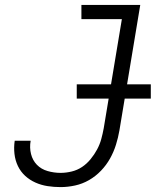

<svg xmlns="http://www.w3.org/2000/svg" viewBox="-20 -755 640 783"><path d="M227 8Q200 8 174 4Q148 0 124.5 -10.5Q101 -21 82.5 -38Q64 -55 53 -78Q42 -101 39 -127.5Q36 -154 40 -181H105Q100 -153 106.5 -127Q113 -101 130.5 -83Q148 -65 174 -57.5Q200 -50 227 -50Q249 -50 272 -55.5Q295 -61 314.5 -74Q334 -87 349.5 -106Q365 -125 376 -145.5Q387 -166 393 -188Q399 -210 403 -232L477 -677H312V-735H552L467 -223Q462 -194 453 -165Q444 -136 429 -109Q414 -82 392 -59Q370 -36 343 -20.5Q316 -5 286 1.5Q256 8 227 8ZM293 -353V-411H595V-353Z"/></svg>

Font: Iosevka SS04 Lt Ex Obl
Style: Regular
Weight: 300
Width: 7
Italic angle: -9°
Monospace: yes
Designer: Belleve Invis
Foundry: Belleve Invis
Version: Version 19.0.0; ttfautohint (v1.8.4)